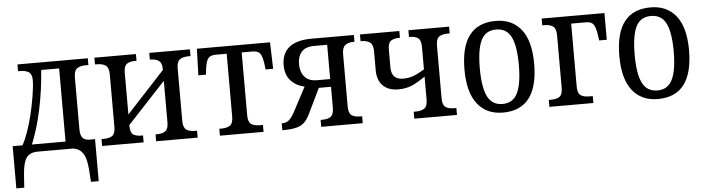

<svg xmlns="http://www.w3.org/2000/svg" viewBox="-47 -749 4278 1161"><g transform="rotate(-5 2092.5 -168.0)"><path d="M11 -46H71Q104 -106 133 -219Q147 -277 157 -337Q167 -397 167 -434Q167 -470 147.5 -482.5Q128 -495 94 -495H83V-536H510V-495H496Q459 -495 440.5 -481.5Q422 -468 422 -427V-113Q422 -78 434 -62.5Q446 -47 471 -45H511V210H464L459 137Q454 64 431 33Q408 2 368 0H159Q111 0 90 30Q69 60 64 136L59 210H11ZM332 -46V-490H223Q214 -365 189.5 -250.5Q165 -136 128 -46Z M550 -42H562Q598 -42 616 -55Q634 -68 634 -109V-426Q634 -467 615.5 -481Q597 -495 562 -495H550V-536H802V-495H794Q760 -495 742.5 -482Q725 -469 725 -430V-176L956 -426V-431Q956 -468 938 -481.5Q920 -495 887 -495H883V-536H1130V-495H1118Q1083 -495 1064.5 -481.5Q1046 -468 1046 -427V-110Q1046 -69 1064.5 -55.5Q1083 -42 1118 -42H1130V0H878V-42H887Q921 -42 938.5 -55.5Q956 -69 956 -108V-360L725 -112V-106Q725 -67 742 -54.5Q759 -42 793 -42H802V0H550Z M1265 -42H1277Q1312 -42 1330.5 -55Q1349 -68 1349 -109V-490H1283Q1250 -490 1236.5 -473Q1223 -456 1217 -409L1213 -375H1167L1172 -536H1616L1621 -375H1575L1571 -409Q1564 -457 1551 -473.5Q1538 -490 1505 -490H1440V-109Q1440 -68 1458 -55Q1476 -42 1512 -42H1530V0H1265Z M1644 -42H1647Q1671 -42 1687.5 -55.5Q1704 -69 1722 -102L1801 -251Q1752 -261 1719 -296Q1686 -331 1686 -391Q1686 -461 1731 -498.5Q1776 -536 1869 -536H2125V-495H2121Q2087 -495 2068.5 -480.5Q2050 -466 2050 -426V-109Q2050 -68 2068 -55Q2086 -42 2122 -42H2132V0H1880V-42H1891Q1925 -42 1942.5 -55.5Q1960 -69 1960 -109V-236H1886L1811 -81Q1795 -49 1776.5 -32Q1758 -15 1727.5 -7.5Q1697 0 1644 0ZM1959 -283V-491H1880Q1827 -491 1803 -463Q1779 -435 1779 -390Q1779 -343 1803.5 -313Q1828 -283 1880 -283Z M2445 -42H2457Q2492 -42 2510.5 -55.5Q2529 -69 2529 -109V-248Q2483 -216 2447.5 -200.5Q2412 -185 2365 -185Q2304 -185 2271 -218.5Q2238 -252 2238 -312V-427Q2238 -467 2219.5 -481Q2201 -495 2166 -495H2162V-536H2401V-495H2398Q2363 -495 2345.5 -482Q2328 -469 2328 -429V-322Q2328 -247 2399 -247Q2432 -247 2461 -257.5Q2490 -268 2529 -292V-427Q2529 -468 2511.5 -481.5Q2494 -495 2460 -495H2456V-536H2703V-495H2691Q2656 -495 2638 -481.5Q2620 -468 2620 -428V-109Q2620 -68 2638 -55Q2656 -42 2692 -42H2704V0H2445Z M2773 -269Q2773 -546 2986 -546Q3086 -546 3141 -476Q3196 -406 3196 -269Q3196 10 2983 10Q2883 10 2828 -60.5Q2773 -131 2773 -269ZM3103 -269Q3103 -384 3075.5 -439Q3048 -494 2984 -494Q2920 -494 2893 -439Q2866 -384 2866 -269Q2866 -154 2893.5 -98Q2921 -42 2985 -42Q3048 -42 3075.5 -98Q3103 -154 3103 -269Z M3265 -42H3277Q3313 -42 3331 -55Q3349 -68 3349 -109V-426Q3349 -467 3330.5 -481Q3312 -495 3277 -495H3265V-536H3646V-374H3600L3595 -408Q3588 -455 3575 -472.5Q3562 -490 3531 -490H3440V-109Q3440 -68 3458 -55Q3476 -42 3511 -42H3532V0H3265Z M3713 -269Q3713 -546 3926 -546Q4026 -546 4081 -476Q4136 -406 4136 -269Q4136 10 3923 10Q3823 10 3768 -60.5Q3713 -131 3713 -269ZM4043 -269Q4043 -384 4015.5 -439Q3988 -494 3924 -494Q3860 -494 3833 -439Q3806 -384 3806 -269Q3806 -154 3833.5 -98Q3861 -42 3925 -42Q3988 -42 4015.5 -98Q4043 -154 4043 -269Z"/></g></svg>

Font: Noto Serif Narrow
Style: Regular
Weight: 400
Width: 4
Designer: Monotype Design Team
Foundry: Monotype Imaging Inc.
Version: Version 1.001